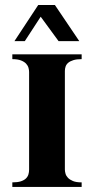

<svg xmlns="http://www.w3.org/2000/svg" viewBox="-20 -740 372 760"><path d="M303.2 0H28.8V-18.1Q49.3 -18.1 62.3 -22.2Q75.2 -26.4 82.5 -33.4Q89.8 -40.5 92.5 -49.6Q95.2 -58.6 95.2 -68.8V-455.1Q95.2 -462.4 92.8 -471.4Q90.3 -480.5 83.3 -488Q76.2 -495.6 63.2 -500.7Q50.3 -505.9 28.8 -505.9V-524.9H303.2V-505.9Q283.7 -505.9 270.8 -502Q257.8 -498 250.2 -491.7Q242.7 -485.4 239.7 -476.8Q236.8 -468.3 236.8 -459V-68.8Q236.8 -61.5 239.3 -52.7Q241.7 -43.9 248.8 -36.4Q255.9 -28.8 268.8 -23.4Q281.7 -18.1 303.2 -18.1ZM293.9 -577.1H211.9L141.1 -673.8L78.1 -577.1H37.1L131.3 -720.2H197.3Z"/></svg>

Font: Uncial Antiqua
Style: Regular
Weight: 400
Version: Version 1.000